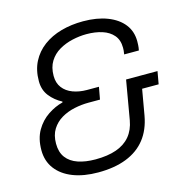

<svg xmlns="http://www.w3.org/2000/svg" viewBox="-105 -798 885 909"><g transform="rotate(-15 337.5 -343.0)"><path d="M267 12Q196 12 143.5 -8.5Q91 -29 62 -67.5Q33 -106 33 -159Q33 -216 56 -255.5Q79 -295 115 -319Q151 -343 188 -352L189 -356Q153 -375 129.5 -405Q106 -435 106 -478Q106 -532 127 -573Q148 -614 185.5 -642Q223 -670 273 -684Q323 -698 381 -698Q449 -698 499.5 -678.5Q550 -659 577.5 -624Q605 -589 605 -540Q605 -534 604.5 -522Q604 -510 601 -496H529Q531 -507 531.5 -514.5Q532 -522 532 -528Q532 -566 512 -589.5Q492 -613 458 -624Q424 -635 381 -635Q347 -635 311.5 -627Q276 -619 246 -601.5Q216 -584 198 -555Q180 -526 180 -484Q180 -449 198 -425.5Q216 -402 247 -390.5Q278 -379 315 -379H374L363 -319H306Q272 -319 237 -311.5Q202 -304 173 -287Q144 -270 126 -241.5Q108 -213 108 -171Q108 -129 128 -102.5Q148 -76 184.5 -63.5Q221 -51 270 -51Q330 -51 372.5 -66Q415 -81 440.5 -111.5Q466 -142 474 -188L507 -379H661L650 -317H569L547 -191Q535 -124 499.5 -79Q464 -34 405.5 -11Q347 12 267 12Z"/></g></svg>

Font: Archivo SemiBold Light
Style: Italic
Weight: 300
Italic angle: -10°
Version: Version 2.001